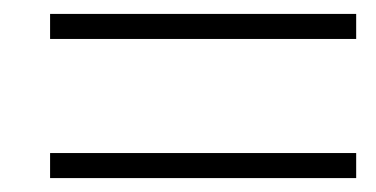

<svg xmlns="http://www.w3.org/2000/svg" viewBox="-20 -471 540 276"><path d="M52 -215V-251H492V-215ZM52 -415V-451H492V-415Z"/></svg>

Font: Source Serif 4 60pt
Style: Italic
Weight: 400
Italic angle: -12°
Version: Version 4.004;hotconv 1.0.116;makeotfexe 2.5.65601